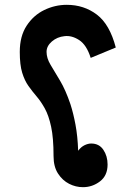

<svg xmlns="http://www.w3.org/2000/svg" viewBox="-20 -744 581 796"><path d="M324 32Q294 32 266.5 18Q239 4 220.5 -24.5Q202 -53 202 -97Q202 -172 192 -218.5Q182 -265 166 -294Q150 -323 132 -344Q114 -365 98 -387.5Q82 -410 72 -442.5Q62 -475 62 -529Q62 -594 90.5 -637.5Q119 -681 163.5 -702.5Q208 -724 257 -724Q328 -724 381.5 -683.5Q435 -643 460 -547L356 -504Q339 -558 308 -578Q277 -598 247 -594Q217 -591 195 -572Q173 -553 173 -529Q173 -503 189.5 -475.5Q206 -448 229 -409.5Q252 -371 272 -312Q284 -275 293 -227Q302 -179 304 -119Q316 -135 330.5 -142Q345 -149 358 -149Q391 -149 408.5 -123Q426 -97 426 -62Q426 -16 394.5 8Q363 32 324 32Z"/></svg>

Font: Noto Sans Arabic SemCond
Style: Bold
Weight: 700
Width: 4
Designer: Monotype Design Team, Nadine Chahine, Nizar Qandah and Khaled Hosny
Foundry: Monotype Imaging Inc.
Version: Version 2.012; ttfautohint (v1.8.4.7-5d5b)